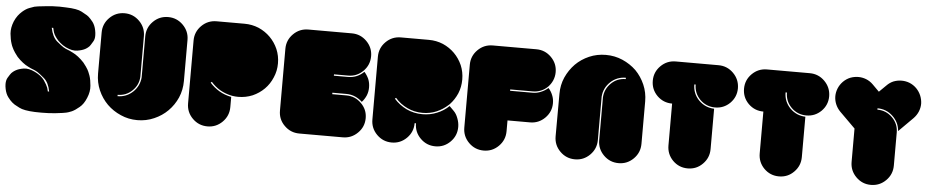

<svg xmlns="http://www.w3.org/2000/svg" viewBox="-47 -1310 8037 1658"><g transform="rotate(5 3971.5 -481.0)"><path d="M700.2 -424.8Q703.1 -418.9 710 -405.3Q715.8 -392.6 722.7 -373Q734.4 -337.9 738.3 -287.1Q743.2 -236.3 719.7 -180.7Q697.3 -125 662.1 -96.7Q627.9 -67.4 598.6 -53.7Q583 -46.9 570.3 -43Q558.6 -40 552.7 -38.1Q536.1 -33.2 457 -24.4Q402.3 -18.6 337.9 -18.6Q310.5 -18.6 280.3 -19.5Q183.6 -23.4 143.6 -44.9Q104.5 -66.4 101.6 -67.4Q100.6 -68.4 94.7 -72.3Q87.9 -76.2 79.1 -84Q61.5 -98.6 41 -126Q20.5 -153.3 11.7 -195.3Q6.8 -218.8 6.8 -238.3Q6.8 -271.5 19.5 -293Q40 -327.1 47.9 -335.9Q50.8 -338.9 59.6 -346.7Q68.4 -354.5 82 -362.3Q108.4 -377.9 151.4 -384.8Q195.3 -391.6 251 -364.3Q306.6 -336.9 333 -299.8Q358.4 -262.7 368.2 -237.3Q373 -222.7 374 -214.8Q376 -206.1 376 -206.1Q379.9 -206.1 387.7 -206.1Q373 -284.2 332 -318.4Q291 -353.5 272.5 -365.2Q247.1 -379.9 234.4 -383.8Q220.7 -387.7 188.5 -404.3Q166 -415 140.6 -434.6Q115.2 -454.1 90.8 -480.5Q76.2 -499 65.4 -514.6Q55.7 -529.3 50.8 -538.1Q46.9 -543.9 41 -557.6Q34.2 -570.3 28.3 -589.8Q16.6 -625 11.7 -675.8Q7.8 -726.6 30.3 -782.2Q43 -811.5 59.6 -834Q76.2 -855.5 93.8 -871.1Q126 -899.4 156.2 -910.2Q187.5 -921.9 197.3 -924.8Q213.9 -929.7 293 -937.5Q348.6 -944.3 413.1 -944.3Q440.4 -944.3 469.7 -942.4Q567.4 -939.5 606.4 -918Q645.5 -896.5 648.4 -894.5Q649.4 -894.5 655.3 -890.6Q662.1 -886.7 670.9 -878.9Q687.5 -864.3 709 -836.9Q729.5 -808.6 737.3 -767.6Q742.2 -744.1 742.2 -724.6Q743.2 -691.4 729.5 -669.9Q709 -634.8 702.1 -627Q699.2 -624 690.4 -616.2Q681.6 -608.4 668 -600.6Q641.6 -585.9 598.6 -579.1Q555.7 -572.3 500 -598.6Q469.7 -613.3 449.2 -631.8Q427.7 -649.4 414.1 -668Q387.7 -702.1 381.8 -729.5Q375 -756.8 375 -756.8Q371.1 -756.8 362.3 -756.8Q377.9 -678.7 418 -643.6Q459 -609.4 477.5 -597.7Q502.9 -583 516.6 -579.1Q529.3 -575.2 561.5 -558.6Q584 -547.9 609.4 -528.3Q634.8 -508.8 660.2 -481.4Q673.8 -463.9 684.6 -449.2Q694.3 -433.6 700.2 -424.8Z M1539.1 -397.5Q1539.1 -320.3 1509.8 -252.9Q1480.5 -186.5 1429.7 -135.7Q1379.9 -85.9 1312.5 -56.6Q1244.1 -26.4 1167 -26.4Q1089.8 -26.4 1022.5 -56.6Q955.1 -85.9 904.3 -135.7Q853.5 -186.5 824.2 -253.9Q794.9 -321.3 794.9 -397.5Q794.9 -516.6 794.9 -753.9Q794.9 -829.1 848.6 -882.8Q902.3 -936.5 978.5 -936.5Q1053.7 -936.5 1107.4 -882.8Q1161.1 -829.1 1161.1 -753.9Q1161.1 -636.7 1161.1 -401.4Q1157.2 -330.1 1105.5 -280.3Q1052.7 -229.5 979.5 -229.5Q979.5 -225.6 979.5 -217.8Q1055.7 -217.8 1111.3 -269.5Q1167 -322.3 1172.9 -397.5Q1172.9 -516.6 1172.9 -753.9Q1172.9 -829.1 1226.6 -882.8Q1280.3 -936.5 1356.4 -936.5Q1431.6 -936.5 1485.4 -882.8Q1539.1 -829.1 1539.1 -753.9Q1539.1 -634.8 1539.1 -397.5Z M1958 -308.6Q1905.3 -319.3 1859.4 -345.7Q1813.5 -373 1780.3 -412.1Q1777.3 -409.2 1770.5 -404.3Q1806.6 -363.3 1854.5 -335Q1902.3 -307.6 1958 -296.9Q1958 -267.6 1958 -209Q1958 -132.8 1904.3 -79.1Q1850.6 -25.4 1775.4 -25.4Q1699.2 -25.4 1645.5 -79.1Q1591.8 -132.8 1591.8 -209Q1591.8 -390.6 1591.8 -753.9Q1591.8 -829.1 1645.5 -882.8Q1699.2 -936.5 1775.4 -936.5Q1856.4 -936.5 2017.6 -936.5Q2083 -936.5 2141.6 -912.1Q2199.2 -886.7 2242.2 -843.8Q2285.2 -800.8 2310.5 -743.2Q2335 -685.5 2335 -620.1Q2335 -554.7 2309.6 -497.1Q2285.2 -438.5 2242.2 -395.5Q2199.2 -352.5 2141.6 -327.1Q2083 -302.7 2017.6 -302.7Q2004.9 -302.7 1993.2 -303.7Q1981.4 -305.7 1968.8 -306.6Q1964.8 -307.6 1958 -308.6Z M3130.9 -215.8Q3130.9 -139.6 3077.1 -86.9Q3023.4 -33.2 2948.2 -33.2Q2822.3 -33.2 2571.3 -33.2Q2495.1 -33.2 2441.4 -86.9Q2387.7 -139.6 2387.7 -215.8Q2387.7 -394.5 2387.7 -752Q2387.7 -827.1 2441.4 -880.9Q2495.1 -934.6 2571.3 -934.6Q2696.3 -934.6 2948.2 -934.6Q3023.4 -934.6 3077.1 -880.9Q3130.9 -827.1 3130.9 -752Q3130.9 -675.8 3077.1 -622.1Q3023.4 -568.4 2948.2 -568.4Q2907.2 -568.4 2825.2 -568.4Q2825.2 -564.5 2825.2 -556.6Q2866.2 -556.6 2948.2 -556.6Q2988.3 -556.6 3023.4 -571.3Q3058.6 -586.9 3085 -613.3Q3108.4 -586.9 3123 -554.7Q3136.7 -521.5 3136.7 -482.4Q3136.7 -444.3 3123 -411.1Q3108.4 -377.9 3085 -352.5Q3058.6 -377.9 3023.4 -393.6Q2987.3 -409.2 2948.2 -409.2Q2907.2 -409.2 2825.2 -409.2Q2825.2 -405.3 2825.2 -396.5Q2866.2 -396.5 2948.2 -396.5Q3023.4 -396.5 3077.1 -342.8Q3130.9 -290 3130.9 -215.8Z M3835 -391.6Q3792 -351.6 3735.4 -327.1Q3679.7 -303.7 3615.2 -303.7Q3543.9 -303.7 3482.4 -333Q3419.9 -362.3 3377 -413.1Q3374 -410.2 3367.2 -405.3Q3413.1 -353.5 3476.6 -322.3Q3541 -292 3615.2 -292Q3682.6 -292 3741.2 -316.4Q3799.8 -339.8 3843.8 -382.8Q3855.5 -371.1 3879.9 -346.7Q3905.3 -322.3 3918.9 -284.2Q3933.6 -246.1 3933.6 -209Q3933.6 -132.8 3879.9 -79.1Q3826.2 -25.4 3751 -25.4Q3674.8 -25.4 3621.1 -79.1Q3567.4 -132.8 3567.4 -209Q3563.5 -209 3555.7 -209Q3555.7 -132.8 3502 -79.1Q3448.2 -25.4 3373 -25.4Q3296.9 -25.4 3243.2 -79.1Q3189.5 -132.8 3189.5 -209Q3189.5 -390.6 3189.5 -753.9Q3189.5 -829.1 3243.2 -882.8Q3296.9 -936.5 3373 -936.5Q3454.1 -936.5 3615.2 -936.5Q3680.7 -936.5 3739.3 -912.1Q3796.9 -886.7 3839.8 -843.8Q3882.8 -800.8 3908.2 -743.2Q3932.6 -685.5 3932.6 -620.1Q3932.6 -555.7 3909.2 -499Q3884.8 -442.4 3843.8 -399.4Q3840.8 -397.5 3835 -391.6Z M4680.7 -612.3Q4704.1 -586.9 4716.8 -554.7Q4730.5 -522.5 4730.5 -485.4Q4730.5 -410.2 4676.8 -356.4Q4623 -302.7 4547.9 -302.7Q4482.4 -302.7 4352.5 -302.7Q4352.5 -271.5 4352.5 -209Q4352.5 -132.8 4298.8 -79.1Q4245.1 -25.4 4169.9 -25.4Q4093.8 -25.4 4040 -79.1Q3986.3 -132.8 3986.3 -209Q3986.3 -390.6 3986.3 -753.9Q3986.3 -829.1 4040 -882.8Q4093.8 -936.5 4169.9 -936.5Q4295.9 -936.5 4547.9 -936.5Q4623 -936.5 4676.8 -882.8Q4730.5 -829.1 4730.5 -753.9Q4730.5 -715.8 4715.8 -681.6Q4701.2 -648.4 4676.8 -624Q4651.4 -598.6 4618.2 -585Q4585 -571.3 4547.9 -571.3Q4482.4 -571.3 4352.5 -571.3Q4352.5 -567.4 4352.5 -559.6Q4417 -559.6 4546.9 -559.6Q4585 -559.6 4619.1 -574.2Q4653.3 -587.9 4680.7 -612.3Z M4779.3 -570.3Q4779.3 -647.5 4808.6 -713.9Q4838.9 -781.2 4888.7 -832Q4938.5 -881.8 5005.9 -911.1Q5073.2 -940.4 5150.4 -940.4Q5227.5 -940.4 5294.9 -911.1Q5362.3 -881.8 5414.1 -832Q5463.9 -781.2 5493.2 -713.9Q5522.5 -646.5 5522.5 -570.3Q5522.5 -447.3 5522.5 -202.1Q5522.5 -126 5468.8 -72.3Q5415 -18.6 5339.8 -18.6Q5263.7 -18.6 5210 -72.3Q5156.2 -126 5156.2 -202.1Q5156.2 -326.2 5156.2 -575.2Q5161.1 -646.5 5213.9 -697.3Q5265.6 -747.1 5338.9 -747.1Q5338.9 -751 5338.9 -758.8Q5261.7 -758.8 5206.1 -707Q5150.4 -654.3 5144.5 -579.1Q5144.5 -453.1 5144.5 -202.1Q5144.5 -126 5090.8 -72.3Q5037.1 -18.6 4961.9 -18.6Q4885.7 -18.6 4832 -72.3Q4778.3 -126 4778.3 -202.1Q4779.3 -324.2 4779.3 -570.3Z M6310.5 -752.9Q6310.5 -676.8 6256.8 -623Q6203.1 -570.3 6127.9 -570.3Q6051.8 -570.3 5998 -623Q5944.3 -676.8 5944.3 -752.9Q5940.4 -752.9 5932.6 -752.9Q5932.6 -673.8 5987.3 -617.2Q6043 -561.5 6121.1 -558.6Q6121.1 -442.4 6121.1 -209Q6121.1 -132.8 6067.4 -79.1Q6014.6 -25.4 5938.5 -25.4Q5862.3 -25.4 5808.6 -79.1Q5755.9 -132.8 5755.9 -209Q5755.9 -329.1 5755.9 -571.3Q5679.7 -571.3 5626 -624Q5572.3 -677.7 5572.3 -753.9Q5572.3 -829.1 5626 -882.8Q5679.7 -936.5 5755.9 -936.5Q5878.9 -936.5 6126 -936.5Q6202.1 -936.5 6255.9 -882.8Q6309.6 -829.1 6310.5 -752.9Z M7101.6 -752.9Q7101.6 -676.8 7047.9 -623Q6994.1 -570.3 6918.9 -570.3Q6842.8 -570.3 6789.1 -623Q6735.4 -676.8 6735.4 -752.9Q6731.4 -752.9 6723.6 -752.9Q6723.6 -673.8 6778.3 -617.2Q6834 -561.5 6912.1 -558.6Q6912.1 -442.4 6912.1 -209Q6912.1 -132.8 6858.4 -79.1Q6805.7 -25.4 6729.5 -25.4Q6653.3 -25.4 6599.6 -79.1Q6546.9 -132.8 6546.9 -209Q6546.9 -329.1 6546.9 -571.3Q6470.7 -571.3 6417 -624Q6363.3 -677.7 6363.3 -753.9Q6363.3 -829.1 6417 -882.8Q6470.7 -936.5 6546.9 -936.5Q6669.9 -936.5 6917 -936.5Q6993.2 -936.5 7046.9 -882.8Q7100.6 -829.1 7101.6 -752.9Z M7898.4 -757.8Q7898.4 -722.7 7884.8 -689.5Q7871.1 -656.2 7844.7 -628.9Q7802.7 -587.9 7720.7 -504.9Q7714.8 -581.1 7659.2 -632.8Q7603.5 -685.5 7526.4 -685.5Q7526.4 -681.6 7526.4 -673.8Q7601.6 -673.8 7655.3 -621.1Q7709 -568.4 7710 -494.1Q7710 -397.5 7710 -205.1Q7710 -128.9 7656.2 -75.2Q7602.5 -21.5 7526.4 -21.5Q7451.2 -21.5 7397.5 -75.2Q7343.8 -128.9 7343.8 -205.1Q7343.8 -300.8 7343.8 -494.1Q7298.8 -539.1 7208 -628.9Q7181.6 -656.2 7168 -689.5Q7154.3 -722.7 7154.3 -757.8Q7154.3 -792 7168 -826.2Q7181.6 -859.4 7208 -886.7Q7235.4 -914.1 7269.5 -927.7Q7303.7 -940.4 7338.9 -940.4Q7373 -940.4 7406.2 -927.7Q7440.4 -914.1 7466.8 -887.7Q7486.3 -868.2 7525.4 -829.1Q7544.9 -848.6 7585 -887.7Q7611.3 -915 7644.5 -928.7Q7678.7 -941.4 7713.9 -941.4Q7749 -941.4 7782.2 -928.7Q7816.4 -915 7843.8 -887.7Q7870.1 -860.4 7883.8 -827.1Q7897.5 -793 7898.4 -757.8Z"/></g></svg>

Font: Superfatty
Style: Fat
Weight: 400
Version: Version 1.0